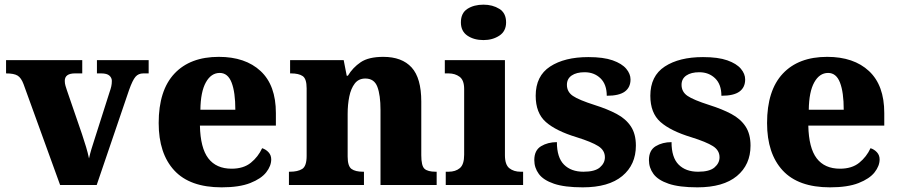

<svg xmlns="http://www.w3.org/2000/svg" viewBox="-20 -794 3854 824"><path d="M81 -433Q71 -460 55.5 -469.5Q40 -479 6 -479V-536H333V-479H302Q258 -479 258 -447Q258 -436 261 -426Q264 -416 267 -407L332 -218Q342 -188 349.5 -163Q357 -138 362 -114Q366 -133 372.5 -154.5Q379 -176 385 -194L450 -398Q455 -412 457.5 -423Q460 -434 460 -447Q460 -460 449.5 -469.5Q439 -479 414 -479H396V-536H618V-479H595Q574 -479 561.5 -464.5Q549 -450 534 -408L395 0H238Z M931 10Q795 10 728 -62.5Q661 -135 661 -266Q661 -406 728.5 -478Q796 -550 919 -550Q1033 -550 1098.5 -489Q1164 -428 1164 -309V-255H838Q840 -159 874 -114.5Q908 -70 974 -70Q1025 -70 1056.5 -95.5Q1088 -121 1105 -158Q1121 -153 1132.5 -140.5Q1144 -128 1144 -110Q1144 -82 1122.5 -54.5Q1101 -27 1054 -8.5Q1007 10 931 10ZM990 -323Q990 -398 974 -439.5Q958 -481 923 -481Q886 -481 863.5 -440.5Q841 -400 840 -323Z M1220 0V-57H1224Q1258 -57 1277 -69Q1296 -81 1296 -125V-415Q1296 -456 1279 -467.5Q1262 -479 1229 -479H1225V-536H1455L1468 -469H1473Q1494 -504 1528 -527Q1562 -550 1625 -550Q1705 -550 1746.5 -504.5Q1788 -459 1788 -358V-128Q1788 -82 1802 -69.5Q1816 -57 1850 -57H1854V0H1613V-322Q1613 -386 1599.5 -421.5Q1586 -457 1548 -457Q1519 -457 1502.5 -435.5Q1486 -414 1479 -379.5Q1472 -345 1472 -305V-122Q1472 -81 1488.5 -69Q1505 -57 1538 -57H1542V0Z M2055 -622Q2014 -622 1986 -641Q1958 -660 1958 -698Q1958 -738 1986 -756Q2014 -774 2055 -774Q2094 -774 2123 -756Q2152 -738 2152 -698Q2152 -660 2123 -641Q2094 -622 2055 -622ZM1893 0V-57H1905Q1935 -57 1953.5 -72.5Q1972 -88 1972 -130V-412Q1972 -450 1952.5 -464.5Q1933 -479 1905 -479H1889V-536H2147V-128Q2147 -87 2166 -72Q2185 -57 2214 -57H2225V0Z M2481 10Q2403 10 2357.5 -5.5Q2312 -21 2292.5 -47.5Q2273 -74 2273 -107Q2273 -149 2302 -166.5Q2331 -184 2370 -184Q2370 -118 2400.5 -87.5Q2431 -57 2484 -57Q2533 -57 2554.5 -75.5Q2576 -94 2576 -119Q2576 -149 2547.5 -167Q2519 -185 2455 -205Q2366 -232 2322.5 -270.5Q2279 -309 2279 -383Q2279 -468 2341 -508.5Q2403 -549 2505 -549Q2570 -549 2609.5 -535Q2649 -521 2667.5 -499Q2686 -477 2686 -453Q2686 -419 2661.5 -401Q2637 -383 2584 -383Q2584 -432 2557 -458Q2530 -484 2489 -484Q2454 -484 2433.5 -470Q2413 -456 2413 -430Q2413 -400 2438.5 -382.5Q2464 -365 2533 -343Q2587 -326 2626.5 -305Q2666 -284 2687.5 -251.5Q2709 -219 2709 -169Q2709 -87 2650.5 -38.5Q2592 10 2481 10Z M2973 10Q2895 10 2849.5 -5.5Q2804 -21 2784.5 -47.5Q2765 -74 2765 -107Q2765 -149 2794 -166.5Q2823 -184 2862 -184Q2862 -118 2892.5 -87.5Q2923 -57 2976 -57Q3025 -57 3046.5 -75.5Q3068 -94 3068 -119Q3068 -149 3039.5 -167Q3011 -185 2947 -205Q2858 -232 2814.5 -270.5Q2771 -309 2771 -383Q2771 -468 2833 -508.5Q2895 -549 2997 -549Q3062 -549 3101.5 -535Q3141 -521 3159.5 -499Q3178 -477 3178 -453Q3178 -419 3153.5 -401Q3129 -383 3076 -383Q3076 -432 3049 -458Q3022 -484 2981 -484Q2946 -484 2925.5 -470Q2905 -456 2905 -430Q2905 -400 2930.5 -382.5Q2956 -365 3025 -343Q3079 -326 3118.5 -305Q3158 -284 3179.5 -251.5Q3201 -219 3201 -169Q3201 -87 3142.5 -38.5Q3084 10 2973 10Z M3542 10Q3406 10 3339 -62.5Q3272 -135 3272 -266Q3272 -406 3339.5 -478Q3407 -550 3530 -550Q3644 -550 3709.5 -489Q3775 -428 3775 -309V-255H3449Q3451 -159 3485 -114.5Q3519 -70 3585 -70Q3636 -70 3667.5 -95.5Q3699 -121 3716 -158Q3732 -153 3743.5 -140.5Q3755 -128 3755 -110Q3755 -82 3733.5 -54.5Q3712 -27 3665 -8.5Q3618 10 3542 10ZM3601 -323Q3601 -398 3585 -439.5Q3569 -481 3534 -481Q3497 -481 3474.5 -440.5Q3452 -400 3451 -323Z"/></svg>

Font: Noto Serif Lao ExtraBold
Style: Regular
Weight: 800
Designer: Monotype Design Team
Foundry: Monotype Imaging Inc.
Version: Version 2.003; ttfautohint (v1.8.4.7-5d5b)